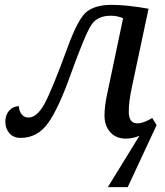

<svg xmlns="http://www.w3.org/2000/svg" viewBox="-20 -562 682 792"><path d="M555.2 -2Q527.8 9.8 499 9.8Q458.5 9.8 434.8 -16.8Q411.1 -43.5 411.1 -85Q411.1 -124 421.9 -173.8L487.8 -486.8Q463.9 -497.1 437 -497.1Q382.8 -497.1 357.9 -460.9Q333 -424.8 272.9 -258.8Q223.6 -119.1 179.7 -56.2Q135.7 6.8 64.9 6.8Q35.2 6.8 18.6 -12.7Q2 -32.2 2 -60.1Q2 -87.9 18.1 -106Q34.2 -124 58.1 -124Q58.1 -105.5 68.8 -91.3Q79.6 -77.1 97.2 -77.1Q132.3 -77.1 163.3 -133.5Q194.3 -189.9 257.3 -362.3Q303.2 -489.3 340.1 -515.6Q377 -542 439 -542Q504.4 -542 592.8 -525.9L523.9 -202.1Q511.2 -142.6 511.2 -101.1Q511.2 -53.2 546.9 -53.2Q571.8 -53.2 607.9 -75.2L626 -45.9L506.8 210H424.8Z"/></svg>

Font: Droid Serif
Style: Italic
Weight: 400
Italic angle: -12°
Designer: Monotype Design team
Foundry: Monotype Imaging Inc.
Version: Version 1.03